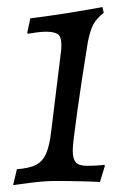

<svg xmlns="http://www.w3.org/2000/svg" viewBox="-20 -525 380 557"><path d="M191 -89Q191 -64 200 -54Q209 -44 232 -44Q250 -44 264 -45Q278 -46 283 -47L284 -43L270 3Q257 2 219.5 1Q182 0 142 0Q111 0 70.5 5Q30 10 18 12L29 -34Q66 -37 85 -47Q104 -57 114 -80Q124 -103 129 -148L157 -376Q158 -383 158 -395Q158 -419 147.5 -426Q137 -433 113 -433Q100 -433 83 -430.5Q66 -428 61 -427L59 -430L68 -472Q78 -473 108 -477Q138 -481 176 -487Q285 -505 277 -505L281 -488Q260 -471 251 -454.5Q242 -438 235 -404Q218 -300 204.5 -204Q191 -108 191 -89Z"/></svg>

Font: Alegreya SC
Style: Italic
Weight: 400
Italic angle: -7°
Designer: Juan Pablo del Peral
Foundry: Huerta Tipografica
Version: Version 2.007; ttfautohint (v1.6)